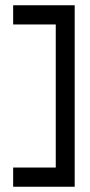

<svg xmlns="http://www.w3.org/2000/svg" viewBox="-20 -640 341 730"><path d="M30 -3V70H264V-620H30V-547H192V-3Z"/></svg>

Font: Charger Pro
Style: Regular
Weight: 400
Designer: Jasper
Foundry: Cannot Into Space Fonts
Version: Version 1.09